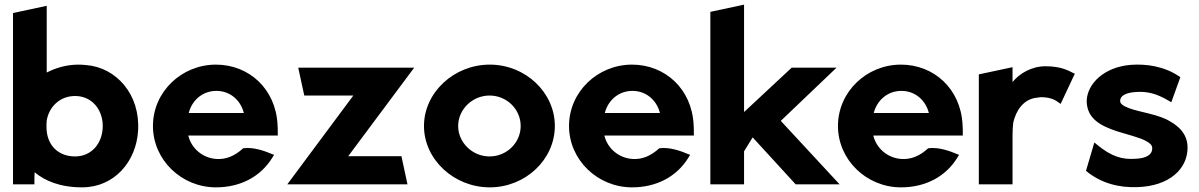

<svg xmlns="http://www.w3.org/2000/svg" viewBox="-20 -783 5158 826"><path d="M333 23C473 23 566 -89 574 -220C584 -378 479 -493 351 -503C341 -504 331 -505 318 -505C268 -505 222 -492 181 -471V-758L36 -727V10H128V0C128 -8 128 -26 129 -42C173 -5 239 23 333 23ZM180 -237C180 -247 180 -254 181 -265C191 -323 237 -370 303 -370C375 -370 422 -312 422 -241C422 -168 375 -110 303 -110C230 -110 180 -159 180 -237Z M790 -200H1175V-210C1175 -222 1175 -235 1174 -247C1166 -401 1051 -505 909 -505C761 -505 638 -388 638 -241C638 -95 761 23 909 23C1012 23 1101 -21 1153 -107L1159 -117L1148 -121C1125 -131 1071 -152 1026 -145C989 -111 952 -97 913 -99C852 -102 803 -145 790 -200ZM1029 -297H792C805 -349 849 -392 911 -392C969 -392 1015 -353 1029 -297Z M1733 10 1707 -111H1478L1762 -492H1263L1289 -372H1500L1216 10Z M1951 -241C1951 -312 2012 -372 2086 -372C2161 -372 2220 -312 2220 -241C2220 -170 2161 -110 2086 -110C2012 -110 1951 -170 1951 -241ZM1804 -241C1804 -97 1933 23 2087 23C2241 23 2367 -97 2367 -241C2367 -385 2241 -505 2087 -505C1933 -505 1804 -385 1804 -241Z M2580 -200H2965V-210C2965 -222 2965 -235 2964 -247C2956 -401 2841 -505 2699 -505C2551 -505 2428 -388 2428 -241C2428 -95 2551 23 2699 23C2802 23 2891 -21 2943 -107L2949 -117L2938 -121C2915 -131 2861 -152 2816 -145C2779 -111 2742 -97 2703 -99C2642 -102 2593 -145 2580 -200ZM2819 -297H2582C2595 -349 2639 -392 2701 -392C2759 -392 2805 -353 2819 -297Z M3592 10 3339 -263 3579 -492H3386L3181 -301V-763L3036 -732V10H3181V-132L3218 -192L3403 10Z M3737 -200H4122V-210C4122 -222 4122 -235 4121 -247C4113 -401 3998 -505 3856 -505C3708 -505 3585 -388 3585 -241C3585 -95 3708 23 3856 23C3959 23 4048 -21 4100 -107L4106 -117L4095 -121C4072 -131 4018 -152 3973 -145C3936 -111 3899 -97 3860 -99C3799 -102 3750 -145 3737 -200ZM3976 -297H3739C3752 -349 3796 -392 3858 -392C3916 -392 3962 -353 3976 -297Z M4604 -466 4595 -470C4583 -475 4551 -498 4478 -498C4417 -498 4365 -466 4336 -430V-494L4191 -463V10H4336V-201C4336 -220 4337 -237 4339 -255C4350 -305 4382 -358 4443 -363C4447 -363 4452 -365 4456 -365C4506 -365 4524 -349 4533 -343L4543 -336Z M4652 -48C4717 6 4795 25 4873 22C5009 18 5089 -55 5089 -148C5089 -211 5045 -246 4997 -270C4939 -297 4863 -303 4820 -325C4805 -333 4799 -339 4799 -350C4799 -370 4822 -384 4864 -387C4915 -391 4955 -381 5009 -349L5019 -343L5058 -451L5052 -455C4988 -498 4911 -509 4845 -504C4731 -495 4658 -424 4655 -350C4655 -271 4718 -241 4783 -219C4829 -204 4881 -193 4913 -175C4928 -166 4937 -159 4937 -144C4937 -118 4912 -102 4866 -100C4809 -96 4763 -108 4699 -161L4688 -170Z"/></svg>

Font: Bluebird
Style: SfBd
Weight: 700
Designer: Jasper
Foundry: Cannot Into Space Fonts
Version: Version 0.98